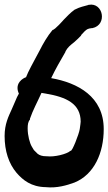

<svg xmlns="http://www.w3.org/2000/svg" viewBox="-22 -720 470 833"><path d="M-2 -130C-2 -65 16 -10 50 30C77 61 113 91 177 92C225 97 268 84 301 72C387 37 428 -57 428 -160C428 -301 315 -361 200 -381C218 -419 240 -457 262 -495V-497C272 -515 281 -522 301 -538C312 -547 322 -558 330 -566V-568L346 -585C354 -592 358 -596 376 -598H379C445 -612 426 -711 363 -699C362 -699 360 -699 360 -698C343 -693 325 -690 304 -679H303C283 -665 267 -647 255 -635C255 -635 216 -590 206 -590C184 -564 164 -529 150 -501C135 -472 116 -439 100 -406L91 -385C85 -383 72 -377 63 -365C50 -348 53 -328 60 -314L52 -299C44 -281 37 -265 29 -246C15 -215 -2 -182 -2 -130ZM98 -163C98 -179 100 -193 108 -201V-205C120 -241 141 -279 158 -317C163 -316 170 -315 176 -314C266 -299 328 -270 328 -192C328 -188 326 -175 324 -160C321 -139 290 -59 284 -66C268 -51 213 -38 182 -42H180C161 -42 150 -46 141 -53L125 -69C125 -69 121 -76 116 -84C107 -99 98 -132 98 -163Z"/></svg>

Font: Stray Cat
Style: ExBlkCn
Weight: 1000
Version: Version 1.0